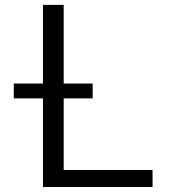

<svg xmlns="http://www.w3.org/2000/svg" viewBox="-20 -750 691 770"><path d="M35.2 -355.5V-415H152.3V-730.5H235.4V-415H351.6V-355.5H235.4V-68.4H591.8V0H152.3V-355.5Z"/></svg>

Font: GenEi M Gothic v2 Regular
Style: Regular
Weight: 400
Version: Version 2.0